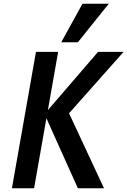

<svg xmlns="http://www.w3.org/2000/svg" viewBox="-20 -1002 678 1022"><path d="M227 -372.5 161.5 0H43.5L171.5 -726H289.5L235 -416L502 -726H638L347.5 -399L533.5 0H394.5ZM306 -777 419 -982H559L394.5 -777Z"/></svg>

Font: JuliaMono SemiBoldItalic
Style: Regular
Weight: 600
Italic angle: -9°
Monospace: yes
Designer: cormullion
Foundry: corm
Version: Version 0.049; ttfautohint (v1.8.4)